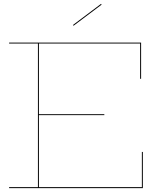

<svg xmlns="http://www.w3.org/2000/svg" viewBox="-20 -972 817 992"><path d="M718 -187V0H27V-5H176V-747H27V-752H709V-565H704V-747H181V-382H519V-377H181V-5H713V-187ZM505 -948 360 -839 357 -843 502 -952Z"/></svg>

Font: Hepta Slab Hairline
Style: Regular
Weight: 400
Designer: Michael LaGattuta
Foundry: Michael LaGattuta
Version: Version 1.100; ttfautohint (v1.8) -l 8 -r 50 -G 200 -x 14 -D